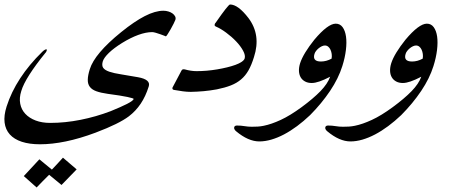

<svg xmlns="http://www.w3.org/2000/svg" viewBox="-126 -477 2073 855"><path d="M215.3 277.3 147.9 346.7 92.8 301.3Q79.6 314.5 64.9 329.1Q50.3 343.8 37.1 357.9L-20 307.1L49.3 232.4L105 278.3Q116.7 266.1 129.6 252.2Q142.6 238.3 154.3 225.1ZM654.8 -388.2Q653.3 -383.8 647.2 -371.6Q641.1 -359.4 634 -346.9Q627 -334.5 620.6 -324.7Q614.3 -314.9 612.3 -314.9Q613.3 -314.9 605.7 -317.9Q598.1 -320.8 587.9 -324.5Q577.6 -328.1 567.4 -331.1Q557.1 -334 552.2 -334Q523.9 -334 489.7 -321.5Q455.6 -309.1 417.5 -285.6Q380.9 -262.7 359.1 -241.7Q337.4 -220.7 332 -204.6Q326.2 -185.5 333.5 -175Q340.8 -164.6 360.8 -157.7Q380.9 -150.9 412.8 -146Q444.8 -141.1 487.8 -133.3Q546.9 -123 536.1 -91.3Q522.5 -47.9 500.5 -15.1Q478.5 17.6 447.8 41Q425.8 57.6 389.6 75.4Q353.5 93.3 299.3 113.8Q229 140.1 167.2 152.8Q105.5 165.5 52.2 165.5Q4.9 165.5 -29.1 154.3Q-63 143.1 -82.3 121.6Q-101.6 100.1 -105.5 68.8Q-109.4 37.6 -96.7 -2.4Q-76.2 -66.9 -36.1 -128.2Q3.9 -189.5 62 -246.1Q67.4 -251.5 72.3 -254.4Q77.1 -257.3 79.6 -257.3Q84 -257.3 82 -252Q80.1 -245.6 77.1 -242.2V-242.7Q32.2 -187.5 4.9 -144.5Q-22.5 -101.6 -31.2 -71.8Q-41 -41 -35.9 -14.9Q-30.8 11.2 -13.2 30Q4.4 48.8 32.7 59.6Q61 70.3 97.2 70.3Q164.1 70.3 232.7 56.6Q301.3 43 366.7 18.1Q413.6 -1 440.2 -14.6Q466.8 -28.3 469.2 -36.1Q470.2 -39.1 441.7 -45.2Q413.1 -51.3 354 -59.1Q322.8 -63.5 303.2 -70.6Q283.7 -77.6 274.2 -90.1Q264.6 -102.5 264.9 -121.8Q265.1 -141.1 273.9 -168.9Q295.4 -238.3 413.6 -334Q472.7 -381.8 519 -405.5Q565.4 -429.2 601.6 -429.2Q612.8 -429.2 623.5 -426Q634.3 -422.9 642.1 -417.2Q649.9 -411.6 653.8 -404.1Q657.7 -396.5 654.8 -388.2Z M1004.9 -222.7Q994.1 -187.5 980.5 -163.6Q966.8 -139.6 947.5 -123.3Q928.2 -106.9 902.1 -96.7Q876 -86.4 839.8 -79.1Q810.5 -73.7 781 -71Q751.5 -68.4 723.6 -67.9Q707 -67.9 688.7 -70.3Q670.4 -72.8 648.4 -76.7Q639.2 -78.6 642.6 -88.4Q642.6 -88.9 643.6 -89.8L682.1 -162.6Q685.5 -168.5 690.9 -168.5Q696.8 -168.5 697.3 -168H696.8Q724.6 -160.2 749.5 -160.2Q771 -160.2 794.4 -162.1Q817.9 -164.1 840.8 -168Q863.8 -171.9 884.8 -177Q905.8 -182.1 922.6 -188.2Q939.5 -194.3 950.2 -201.7Q960.9 -209 963.4 -216.3Q967.8 -230.5 956.5 -251.2Q945.3 -272 925.5 -292.7Q905.8 -313.5 881.3 -331.5Q856.9 -349.6 835 -358.9Q828.1 -362.3 830.1 -368.2Q830.6 -373 835 -376.5L834.5 -376Q890.6 -457 898.4 -457Q934.1 -457 980.5 -396.5Q1037.1 -321.3 1004.9 -222.7Z M1350.6 -215.8Q1352.5 -226.1 1351.1 -236.6Q1349.6 -247.1 1345.7 -255.6Q1341.8 -264.2 1335.4 -269.3Q1329.1 -274.4 1320.8 -274.4Q1314.5 -274.4 1307.1 -271Q1299.8 -267.6 1293.2 -262.2Q1286.6 -256.8 1281.5 -250.2Q1276.4 -243.7 1274.4 -236.8Q1264.2 -203.1 1303.2 -203.1Q1327.1 -203.1 1350.6 -215.8ZM1398.4 -182.6Q1381.3 -127.9 1344 -72.3Q1306.6 -16.6 1254.9 35.6Q1226.1 63 1196.8 84.7Q1167.5 106.4 1138.7 121.6Q1109.9 136.7 1082 144.8Q1054.2 152.8 1028.8 152.8Q979.5 152.8 925.3 107.4Q920.4 103.5 918 98.4Q915.5 93.3 917 89.4Q918.9 82 929.7 82Q946.8 82 962.6 84.7Q978.5 87.4 995.1 87.4Q1008.8 87.4 1022 86.7Q1035.2 85.9 1048.8 83Q1082.5 76.2 1124.3 56.9Q1166 37.6 1217.3 0Q1269 -38.1 1301 -71Q1333 -104 1344.2 -135.3Q1316.9 -121.1 1296.9 -114.3Q1276.9 -107.4 1262.2 -107.4Q1244.6 -107.4 1232.2 -114.3Q1219.7 -121.1 1212.9 -132.8Q1206.1 -144.5 1205.3 -160.6Q1204.6 -176.8 1210.4 -195.3Q1217.3 -216.8 1233.6 -243.7Q1250 -270.5 1273.9 -300.3Q1334 -371.6 1369.1 -371.6Q1388.2 -371.6 1399.7 -356Q1411.1 -340.3 1414.8 -314.2Q1418.5 -288.1 1414.3 -253.9Q1410.2 -219.7 1398.4 -182.6Z M1756.3 -215.8Q1758.3 -226.1 1756.8 -236.6Q1755.4 -247.1 1751.5 -255.6Q1747.6 -264.2 1741.2 -269.3Q1734.9 -274.4 1726.6 -274.4Q1720.2 -274.4 1712.9 -271Q1705.6 -267.6 1699 -262.2Q1692.4 -256.8 1687.3 -250.2Q1682.1 -243.7 1680.2 -236.8Q1669.9 -203.1 1709 -203.1Q1732.9 -203.1 1756.3 -215.8ZM1804.2 -182.6Q1787.1 -127.9 1749.8 -72.3Q1712.4 -16.6 1660.6 35.6Q1631.8 63 1602.5 84.7Q1573.2 106.4 1544.4 121.6Q1515.6 136.7 1487.8 144.8Q1460 152.8 1434.6 152.8Q1385.3 152.8 1331.1 107.4Q1326.2 103.5 1323.7 98.4Q1321.3 93.3 1322.8 89.4Q1324.7 82 1335.4 82Q1352.5 82 1368.4 84.7Q1384.3 87.4 1400.9 87.4Q1414.6 87.4 1427.7 86.7Q1440.9 85.9 1454.6 83Q1488.3 76.2 1530 56.9Q1571.8 37.6 1623 0Q1674.8 -38.1 1706.8 -71Q1738.8 -104 1750 -135.3Q1722.7 -121.1 1702.6 -114.3Q1682.6 -107.4 1668 -107.4Q1650.4 -107.4 1637.9 -114.3Q1625.5 -121.1 1618.7 -132.8Q1611.8 -144.5 1611.1 -160.6Q1610.4 -176.8 1616.2 -195.3Q1623 -216.8 1639.4 -243.7Q1655.8 -270.5 1679.7 -300.3Q1739.7 -371.6 1774.9 -371.6Q1793.9 -371.6 1805.4 -356Q1816.9 -340.3 1820.6 -314.2Q1824.2 -288.1 1820.1 -253.9Q1815.9 -219.7 1804.2 -182.6Z"/></svg>

Font: XB Zar
Style: Italic
Weight: 400
Italic angle: -12°
Designer: Behnam
Foundry: Irmug
Version: Version 8.005 2009